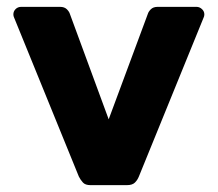

<svg xmlns="http://www.w3.org/2000/svg" viewBox="-20 -540 635 560"><path d="M244 0Q229 0 222 -7.5Q215 -15 210 -25L21 -489Q19 -493 19 -498Q19 -507 25.5 -513.5Q32 -520 42 -520H155Q168 -520 175 -513Q182 -506 184 -499L297 -192L411 -499Q413 -506 420 -513Q427 -520 440 -520H553Q562 -520 569 -513.5Q576 -507 576 -498Q576 -493 574 -489L385 -25Q381 -15 373.5 -7.5Q366 0 350 0Z"/></svg>

Font: Rubik
Style: Bold
Weight: 700
Designer: Hubert and Fischer
Foundry: Hubert and Fischer
Version: Version 2.300;gftools[0.9.30]